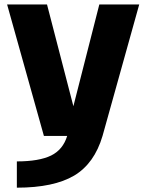

<svg xmlns="http://www.w3.org/2000/svg" viewBox="-20 -613 670 866"><path d="M178 0H283C270.5 41.5 246 71 210.5 88.5C174.5 106 123 115 56 115V233.5C167.5 233.5 253.5 215 314.5 179C375.5 142.5 418 83 442.5 0L608 -593H428L311 -134L192 -593H12Z"/></svg>

Font: Anybody
Style: Bold
Weight: 700
Designer: Tyler Finck
Foundry: Etcetera Type Company
Version: Version 1.110